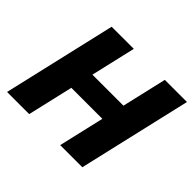

<svg xmlns="http://www.w3.org/2000/svg" viewBox="-152 -858 1055 1055"><g transform="rotate(45 376.0 -330.0)"><path d="M752 -660 599 0H427L580 -660ZM339 -660 186 0H14L167 -660ZM612 -399 581 -266H160L191 -399Z"/></g></svg>

Font: Kantumruy Pro
Style: Italic
Weight: 400
Italic angle: -13°
Designer: Sovichet Tep
Foundry: Sovichet Tep
Version: Version 1.002